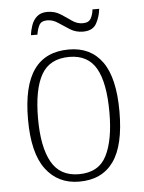

<svg xmlns="http://www.w3.org/2000/svg" viewBox="-52 -749 601 801"><g transform="rotate(-5 248.5 -348.5)"><path d="M248 10Q159 10 108 -58Q57 -126 57 -267Q57 -407 105.5 -475Q154 -543 252 -543Q343 -543 391.5 -475.5Q440 -408 440 -267Q440 -125 391.5 -57.5Q343 10 248 10ZM249 -21Q332 -21 365 -86Q398 -151 398 -267Q398 -391 363.5 -451.5Q329 -512 251 -512Q169 -512 134 -450.5Q99 -389 99 -267Q99 -148 134.5 -84.5Q170 -21 249 -21ZM318 -612Q288 -612 264 -627Q240 -642 218 -657Q196 -672 173 -672Q147 -672 138.5 -654.5Q130 -637 127 -616H100Q102 -636 109.5 -657.5Q117 -679 133 -693Q149 -707 176 -707Q207 -707 230.5 -692Q254 -677 275 -662Q296 -647 320 -647Q345 -647 354 -663.5Q363 -680 365 -701H393Q390 -669 374.5 -640.5Q359 -612 318 -612Z"/></g></svg>

Font: Noto Serif Tamil SemiCondensed ExtraLight
Style: Regular
Weight: 200
Width: 4
Designer: Indian Type Foundry, Tom Grace, and the Monotype Design Team
Foundry: Monotype Imaging Inc.
Version: Version 2.004; ttfautohint (v1.8.4.7-5d5b)